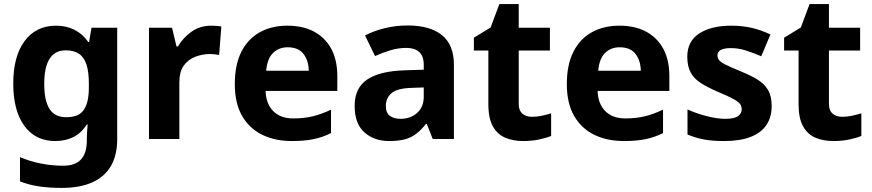

<svg xmlns="http://www.w3.org/2000/svg" viewBox="-20 -682 4278 942"><path d="M255 -556Q305 -556 345 -536Q385 -516 413 -476H417L429 -546H555V1Q555 79 524.5 132Q494 185 433 212.5Q372 240 282 240Q224 240 174.5 233Q125 226 78 208V89Q128 110 181.5 120.5Q235 131 291 131Q349 131 377.5 100Q406 69 406 7V-4Q406 -21 407.5 -39Q409 -57 410 -71H406Q378 -28 339 -9Q300 10 251 10Q154 10 99.5 -64.5Q45 -139 45 -272Q45 -406 101 -481Q157 -556 255 -556ZM302 -435Q250 -435 223.5 -394Q197 -353 197 -270Q197 -188 223 -147.5Q249 -107 304 -107Q333 -107 354 -114.5Q375 -122 388.5 -139.5Q402 -157 409 -185Q416 -213 416 -253V-271Q416 -330 404 -366Q392 -402 367 -418.5Q342 -435 302 -435Z M1016 -556Q1027 -556 1042 -555Q1057 -554 1066 -552L1055 -412Q1048 -414 1034.5 -415.5Q1021 -417 1011 -417Q973 -417 938 -403.5Q903 -390 881.5 -360Q860 -330 860 -278V0H711V-546H824L846 -454H853Q877 -496 919 -526Q961 -556 1016 -556Z M1390 -556Q1466 -556 1520.5 -527Q1575 -498 1605 -443Q1635 -388 1635 -308V-236H1283Q1285 -173 1320.5 -137Q1356 -101 1419 -101Q1472 -101 1515 -111.5Q1558 -122 1604 -144V-29Q1564 -9 1519.5 0.5Q1475 10 1412 10Q1330 10 1267 -20.5Q1204 -51 1168 -113Q1132 -175 1132 -269Q1132 -365 1164.5 -428.5Q1197 -492 1255 -524Q1313 -556 1390 -556ZM1391 -450Q1348 -450 1319.5 -422Q1291 -394 1286 -335H1495Q1494 -385 1469 -417.5Q1444 -450 1391 -450Z M1980 -557Q2090 -557 2148.5 -509.5Q2207 -462 2207 -364V0H2103L2074 -74H2070Q2047 -45 2022.5 -26Q1998 -7 1966.5 1.5Q1935 10 1889 10Q1816 10 1768 -32.5Q1720 -75 1720 -163Q1720 -250 1781 -291.5Q1842 -333 1964 -337L2059 -340V-364Q2059 -407 2036.5 -427Q2014 -447 1974 -447Q1934 -447 1896 -435.5Q1858 -424 1820 -407L1771 -508Q1815 -531 1868.5 -544Q1922 -557 1980 -557ZM2001 -251Q1929 -249 1901 -225Q1873 -201 1873 -162Q1873 -128 1893 -113.5Q1913 -99 1945 -99Q1993 -99 2026 -127.5Q2059 -156 2059 -208V-253Z M2590 -109Q2615 -109 2638 -114Q2661 -119 2684 -126V-15Q2660 -5 2624.5 2.5Q2589 10 2547 10Q2498 10 2459.5 -6Q2421 -22 2398.5 -61.5Q2376 -101 2376 -171V-434H2305V-497L2387 -547L2430 -662H2525V-546H2678V-434H2525V-171Q2525 -140 2543 -124.5Q2561 -109 2590 -109Z M3019 -556Q3095 -556 3149.5 -527Q3204 -498 3234 -443Q3264 -388 3264 -308V-236H2912Q2914 -173 2949.5 -137Q2985 -101 3048 -101Q3101 -101 3144 -111.5Q3187 -122 3233 -144V-29Q3193 -9 3148.5 0.5Q3104 10 3041 10Q2959 10 2896 -20.5Q2833 -51 2797 -113Q2761 -175 2761 -269Q2761 -365 2793.5 -428.5Q2826 -492 2884 -524Q2942 -556 3019 -556ZM3020 -450Q2977 -450 2948.5 -422Q2920 -394 2915 -335H3124Q3123 -385 3098 -417.5Q3073 -450 3020 -450Z M3766 -162Q3766 -107 3740 -68.5Q3714 -30 3662 -10Q3610 10 3533 10Q3476 10 3435 2.5Q3394 -5 3353 -22V-145Q3397 -125 3448 -112Q3499 -99 3538 -99Q3582 -99 3600.5 -112Q3619 -125 3619 -146Q3619 -160 3611.5 -171Q3604 -182 3579 -196Q3554 -210 3501 -232Q3450 -254 3417 -275.5Q3384 -297 3368 -327.5Q3352 -358 3352 -404Q3352 -480 3411 -518Q3470 -556 3568 -556Q3619 -556 3665 -546Q3711 -536 3760 -513L3715 -406Q3675 -423 3639 -434.5Q3603 -446 3566 -446Q3533 -446 3516.5 -437Q3500 -428 3500 -410Q3500 -397 3508.5 -386.5Q3517 -376 3541.5 -364Q3566 -352 3614 -332Q3661 -313 3695 -292.5Q3729 -272 3747.5 -241.5Q3766 -211 3766 -162Z M4112 -109Q4137 -109 4160 -114Q4183 -119 4206 -126V-15Q4182 -5 4146.5 2.5Q4111 10 4069 10Q4020 10 3981.5 -6Q3943 -22 3920.5 -61.5Q3898 -101 3898 -171V-434H3827V-497L3909 -547L3952 -662H4047V-546H4200V-434H4047V-171Q4047 -140 4065 -124.5Q4083 -109 4112 -109Z"/></svg>

Font: Noto Sans Canadian Aboriginal
Style: Regular
Weight: 400
Designer: Monotype Design Team, Typotheque's Kevin King
Foundry: Monotype Imaging Inc.
Version: Version 2.002